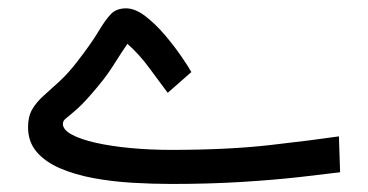

<svg xmlns="http://www.w3.org/2000/svg" viewBox="-20 -446 892 465"><path d="M386.2 -221.2 443.4 -271.5Q436.5 -284.2 419.4 -309.1Q402.3 -334 379.4 -361.1Q356.4 -388.2 331.8 -407Q307.1 -425.8 285.2 -425.8Q262.2 -425.8 248.8 -412.1Q235.4 -398.4 218.3 -369.6Q201.2 -340.8 166 -295.4Q144 -267.1 123 -248Q102.1 -229 85 -213.6Q67.9 -198.2 57.9 -180.9Q47.9 -163.6 47.9 -138.2Q47.9 -102.5 68.8 -78.1Q89.8 -53.7 125.7 -38.3Q161.6 -22.9 206.5 -14.6Q251.5 -6.3 300.3 -3.4Q349.1 -0.5 395.5 -0.5Q487.8 -0.5 566.2 -5.4Q644.5 -10.3 704.8 -17.1Q765.1 -23.9 803.7 -28.8L800.8 -115.7Q736.8 -106.4 634.3 -94.7Q531.7 -83 394.5 -83Q343.8 -83 296.6 -87.4Q249.5 -91.8 212.4 -100.1Q175.3 -108.4 153.8 -120.1Q132.3 -131.8 132.3 -146Q132.3 -153.8 140.4 -159.9Q148.4 -166 167 -182.4Q185.5 -198.7 216.3 -235.8Q233.4 -256.3 243.4 -271Q253.4 -285.6 263.2 -301.3Q272.9 -316.9 288.6 -339.8Q317.4 -314.5 341.8 -281Q366.2 -247.6 386.2 -221.2Z"/></svg>

Font: Vazir Variable Regular
Style: Regular
Weight: 400
Designer: Saber Rastikerdar
Foundry: Saber Rastikerdar
Version: Version 30.1.0